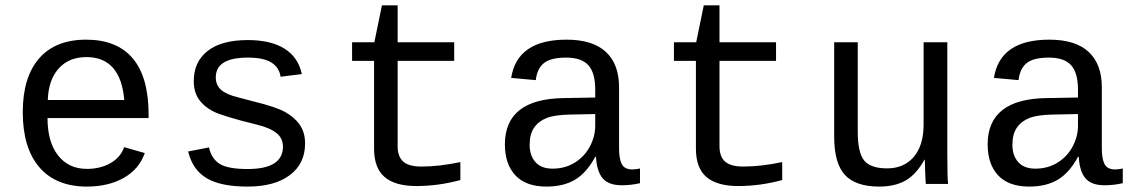

<svg xmlns="http://www.w3.org/2000/svg" viewBox="-20 -686 4241 716"><path d="M157.2 -245.6Q157.2 -156.7 196.5 -106.4Q235.8 -56.2 304.2 -56.2Q354.5 -56.2 392.3 -77.9Q430.2 -99.6 442.9 -137.2L520 -115.2Q498.5 -54.7 441.2 -22.5Q383.8 9.8 304.2 9.8Q189 9.8 127 -62Q64.9 -133.8 64.9 -267.6Q64.9 -397.9 125.7 -468Q186.5 -538.1 301.3 -538.1Q416 -538.1 475.1 -468.3Q534.2 -398.4 534.2 -257.3V-245.6ZM302.2 -473.1Q236.8 -473.1 198.7 -430.4Q160.6 -387.7 158.2 -313H443.4Q429.7 -473.1 302.2 -473.1Z M1117.7 -150.9Q1117.7 -75.7 1060.8 -33Q1003.9 9.8 903.3 9.8Q802.7 9.8 750.2 -21.7Q697.8 -53.2 681.6 -121.1L759.3 -136.2Q768.6 -94.2 799.1 -75Q829.6 -55.7 903.3 -55.7Q1035.2 -55.7 1035.2 -139.2Q1035.2 -170.4 1011.2 -189.7Q987.3 -209 938 -221.2Q809.1 -252.9 774.4 -271Q739.7 -289.1 721.2 -316.2Q702.6 -343.3 702.6 -383.8Q702.6 -455.6 754.4 -496.1Q806.2 -536.6 904.3 -536.6Q990.2 -536.6 1041.5 -504.2Q1092.8 -471.7 1105.5 -409.7L1026.4 -399.9Q1021 -435.1 991.7 -453.1Q962.4 -471.2 904.3 -471.2Q784.7 -471.2 784.7 -397.5Q784.7 -368.2 804.9 -350.6Q825.2 -333 870.1 -322.3L928.2 -307.1Q1007.8 -287.6 1042.7 -268.6Q1077.6 -249.5 1097.7 -220.9Q1117.7 -192.4 1117.7 -150.9Z M1293 -459V-528.3H1376L1404.3 -666H1462.9V-528.3H1673.8V-459H1462.9V-140.6Q1462.9 -102.1 1483.6 -83.5Q1504.4 -64.9 1551.8 -64.9Q1617.2 -64.9 1696.8 -81.5V-14.6Q1614.3 7.8 1533.2 7.8Q1454.1 7.8 1414.6 -25.6Q1375 -59.1 1375 -131.3V-459Z M2337.9 -54.2Q2350.6 -54.2 2366.7 -57.6V-2.9Q2333.5 4.9 2298.8 4.9Q2250 4.9 2227.8 -20.8Q2205.6 -46.4 2202.6 -101.1H2199.7Q2168 -42 2124.8 -16.1Q2081.5 9.8 2018.1 9.8Q1940.9 9.8 1901.9 -32.2Q1862.8 -74.2 1862.8 -147.5Q1862.8 -317.9 2084.5 -320.3L2199.7 -322.3V-351.1Q2199.7 -415 2173.8 -443.1Q2147.9 -471.2 2091.3 -471.2Q2033.7 -471.2 2008.3 -450.7Q1982.9 -430.2 1978 -387.2L1886.2 -395.5Q1908.7 -538.1 2092.8 -538.1Q2190.4 -538.1 2239.5 -492.4Q2288.6 -446.8 2288.6 -360.4V-132.8Q2288.6 -93.8 2298.8 -74Q2309.1 -54.2 2337.9 -54.2ZM2040.5 -57.1Q2087.4 -57.1 2123.5 -79.6Q2159.7 -102.1 2179.7 -139.6Q2199.7 -177.2 2199.7 -217.3V-260.7L2106.9 -258.8Q2049.3 -257.8 2019 -246.1Q1988.8 -234.4 1971.9 -210.2Q1955.1 -186 1955.1 -146Q1955.1 -106 1976.8 -81.5Q1998.5 -57.1 2040.5 -57.1Z M2493.2 -459V-528.3H2576.2L2604.5 -666H2663.1V-528.3H2874V-459H2663.1V-140.6Q2663.1 -102.1 2683.8 -83.5Q2704.6 -64.9 2752 -64.9Q2817.4 -64.9 2897 -81.5V-14.6Q2814.5 7.8 2733.4 7.8Q2654.3 7.8 2614.7 -25.6Q2575.2 -59.1 2575.2 -131.3V-459Z M3178.7 -528.3V-193.4Q3178.7 -117.2 3202.6 -87.6Q3226.6 -58.1 3288.1 -58.1Q3351.1 -58.1 3387.7 -101.1Q3424.3 -144 3424.3 -222.2V-528.3H3512.7V-112.8Q3512.7 -20.5 3515.6 0H3432.6Q3432.1 -2.4 3431.6 -13.2Q3431.2 -23.9 3430.4 -37.8Q3429.7 -51.8 3428.7 -90.3H3427.2Q3397 -35.6 3357.2 -12.9Q3317.4 9.8 3258.3 9.8Q3171.4 9.8 3131.1 -33.4Q3090.8 -76.7 3090.8 -176.3V-528.3Z M4138.2 -54.2Q4150.9 -54.2 4167 -57.6V-2.9Q4133.8 4.9 4099.1 4.9Q4050.3 4.9 4028.1 -20.8Q4005.9 -46.4 4002.9 -101.1H4000Q3968.3 -42 3925 -16.1Q3881.8 9.8 3818.4 9.8Q3741.2 9.8 3702.1 -32.2Q3663.1 -74.2 3663.1 -147.5Q3663.1 -317.9 3884.8 -320.3L4000 -322.3V-351.1Q4000 -415 3974.1 -443.1Q3948.2 -471.2 3891.6 -471.2Q3834 -471.2 3808.6 -450.7Q3783.2 -430.2 3778.3 -387.2L3686.5 -395.5Q3709 -538.1 3893.1 -538.1Q3990.7 -538.1 4039.8 -492.4Q4088.9 -446.8 4088.9 -360.4V-132.8Q4088.9 -93.8 4099.1 -74Q4109.4 -54.2 4138.2 -54.2ZM3840.8 -57.1Q3887.7 -57.1 3923.8 -79.6Q3960 -102.1 3980 -139.6Q4000 -177.2 4000 -217.3V-260.7L3907.2 -258.8Q3849.6 -257.8 3819.3 -246.1Q3789.1 -234.4 3772.2 -210.2Q3755.4 -186 3755.4 -146Q3755.4 -106 3777.1 -81.5Q3798.8 -57.1 3840.8 -57.1Z"/></svg>

Font: Liberation Mono
Style: Regular
Weight: 400
Monospace: yes
Designer: Steve Matteson
Foundry: Ascender Corporation
Version: Version 2.1.5